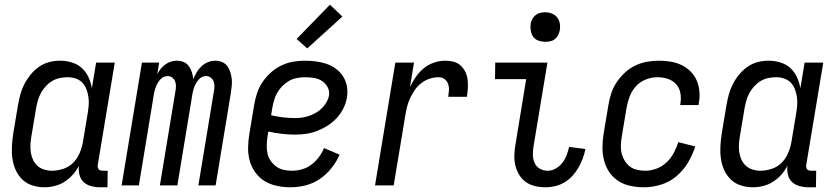

<svg xmlns="http://www.w3.org/2000/svg" viewBox="-20 -785 3540 813"><path d="M168 8Q141 8 116.5 0Q92 -8 74.5 -25Q57 -42 46.5 -65Q36 -88 32.5 -113.5Q29 -139 30.5 -166Q32 -193 36 -219L56 -339Q60 -362 66 -384.5Q72 -407 83 -428.5Q94 -450 109.5 -469Q125 -488 145 -502Q165 -516 188 -522Q211 -528 234 -528Q260 -528 284.5 -520.5Q309 -513 326.5 -497Q344 -481 354.5 -458.5Q365 -436 369 -411L387 -520H466L394 -87Q393 -82 394 -77Q395 -72 397.5 -68.5Q400 -65 405 -63.5Q410 -62 415 -62H436L435 8H403Q384 8 365.5 3Q347 -2 334 -14Q321 -26 316.5 -45Q312 -64 314 -83Q304 -63 288.5 -45.5Q273 -28 253.5 -15.5Q234 -3 211.5 2.5Q189 8 168 8ZM200 -62Q223 -62 247.5 -70Q272 -78 289.5 -95.5Q307 -113 317 -136.5Q327 -160 331 -183L351 -303Q354 -321 355.5 -339Q357 -357 354.5 -374Q352 -391 346 -407Q340 -423 328.5 -435Q317 -447 300.5 -452.5Q284 -458 266 -458Q250 -458 233 -454.5Q216 -451 201 -442Q186 -433 174 -420Q162 -407 153.5 -391.5Q145 -376 140.5 -360Q136 -344 133 -328L113 -208Q110 -191 109 -173.5Q108 -156 110.5 -139.5Q113 -123 120 -108Q127 -93 139 -82.5Q151 -72 167 -67Q183 -62 200 -62Z M495 0 581 -520H654L646 -471Q652 -483 660.5 -493.5Q669 -504 680 -512Q691 -520 703.5 -524Q716 -528 729 -528Q745 -528 758.5 -522Q772 -516 780 -504.5Q788 -493 792.5 -479Q797 -465 798 -450Q805 -465 813 -479Q821 -493 833.5 -504.5Q846 -516 861 -522Q876 -528 892 -528Q907 -528 921 -522Q935 -516 943 -504.5Q951 -493 955.5 -478.5Q960 -464 961.5 -449Q963 -434 961 -418.5Q959 -403 957 -388L893 0H820L886 -400Q888 -411 888 -421.5Q888 -432 884 -441.5Q880 -451 871.5 -457Q863 -463 852 -463Q843 -463 834.5 -458.5Q826 -454 819.5 -446Q813 -438 808.5 -429.5Q804 -421 801 -412Q798 -403 796 -394Q794 -385 793 -376L731 0H657L723 -400Q725 -411 725 -421.5Q725 -432 721 -441.5Q717 -451 708.5 -457Q700 -463 690 -463Q680 -463 671.5 -458.5Q663 -454 656.5 -446Q650 -438 645.5 -429.5Q641 -421 638 -412Q635 -403 633 -394Q631 -385 630 -376L568 0Z M1210 8Q1181 8 1152.5 2Q1124 -4 1101 -18Q1078 -32 1061.5 -54.5Q1045 -77 1037.5 -104Q1030 -131 1030.5 -160.5Q1031 -190 1036 -219L1056 -339Q1060 -364 1068 -389Q1076 -414 1091 -436.5Q1106 -459 1126.5 -477.5Q1147 -496 1171 -507.5Q1195 -519 1220 -523.5Q1245 -528 1270 -528Q1294 -528 1317.5 -525Q1341 -522 1363 -514.5Q1385 -507 1403 -493.5Q1421 -480 1433 -461Q1445 -442 1449 -419Q1453 -396 1449 -372Q1445 -348 1434 -326Q1423 -304 1406 -285.5Q1389 -267 1368 -253.5Q1347 -240 1324 -231Q1301 -222 1277.5 -218.5Q1254 -215 1231 -215Q1201 -215 1172 -218.5Q1143 -222 1116 -228L1113 -208Q1110 -190 1109.5 -171.5Q1109 -153 1112.5 -136Q1116 -119 1126 -104.5Q1136 -90 1149.5 -80Q1163 -70 1180.5 -66Q1198 -62 1217 -62Q1237 -62 1258.5 -68Q1280 -74 1298 -87.5Q1316 -101 1330 -119.5Q1344 -138 1352 -158L1418 -130Q1405 -100 1383.5 -73Q1362 -46 1334 -27Q1306 -8 1274 0Q1242 8 1210 8ZM1231 -285Q1253 -285 1275.5 -290.5Q1298 -296 1318.5 -308Q1339 -320 1354 -339.5Q1369 -359 1373 -380Q1376 -400 1367 -416.5Q1358 -433 1343 -442.5Q1328 -452 1309 -455Q1290 -458 1271 -458Q1254 -458 1236.5 -454.5Q1219 -451 1204 -442.5Q1189 -434 1176 -421Q1163 -408 1154 -392.5Q1145 -377 1140.5 -360.5Q1136 -344 1133 -328L1128 -297Q1153 -291 1179 -288Q1205 -285 1231 -285ZM1281 -580 1236 -620 1377 -765 1430 -715Z M1568 0 1654 -520H1733L1716 -416Q1726 -438 1740.5 -459Q1755 -480 1774.5 -496Q1794 -512 1818 -520Q1842 -528 1865 -528Q1884 -528 1901 -523.5Q1918 -519 1930.5 -507.5Q1943 -496 1950.5 -480.5Q1958 -465 1960 -447.5Q1962 -430 1961 -411.5Q1960 -393 1957 -375H1878Q1880 -389 1881 -403Q1882 -417 1877.5 -429.5Q1873 -442 1862.5 -450Q1852 -458 1838 -458Q1819 -458 1800 -452Q1781 -446 1764.5 -433.5Q1748 -421 1736.5 -404Q1725 -387 1716.5 -369Q1708 -351 1703.5 -332.5Q1699 -314 1696 -295L1647 0Z M2290 8Q2267 8 2245.5 3Q2224 -2 2206.5 -14.5Q2189 -27 2178 -45.5Q2167 -64 2162 -85.5Q2157 -107 2158 -130Q2159 -153 2163 -175L2208 -450H2076L2077 -520H2298L2239 -164Q2236 -146 2236.5 -128Q2237 -110 2244 -94.5Q2251 -79 2266 -70.5Q2281 -62 2299 -62Q2317 -62 2333.5 -71.5Q2350 -81 2361.5 -96Q2373 -111 2379.5 -128.5Q2386 -146 2390 -163L2459 -154Q2455 -134 2447.5 -114Q2440 -94 2429.5 -75.5Q2419 -57 2404 -40.5Q2389 -24 2370.5 -13Q2352 -2 2331.5 3Q2311 8 2290 8ZM2288 -608Q2274 -608 2260 -613Q2246 -618 2238 -629Q2230 -640 2227.5 -655Q2225 -670 2227 -685Q2229 -695 2234.5 -705Q2240 -715 2248.5 -721.5Q2257 -728 2267.5 -730.5Q2278 -733 2289 -733Q2303 -733 2317 -727.5Q2331 -722 2339.5 -711Q2348 -700 2350.5 -685Q2353 -670 2350 -655Q2348 -645 2342.5 -635Q2337 -625 2328.5 -618.5Q2320 -612 2309.5 -610Q2299 -608 2288 -608Z M2707 8Q2677 8 2649 2Q2621 -4 2598.5 -18.5Q2576 -33 2560.5 -55.5Q2545 -78 2538 -105Q2531 -132 2531 -161Q2531 -190 2536 -219L2556 -339Q2560 -364 2568 -389Q2576 -414 2591 -436.5Q2606 -459 2626 -477.5Q2646 -496 2670 -507.5Q2694 -519 2719.5 -523.5Q2745 -528 2770 -528Q2795 -528 2819.5 -524Q2844 -520 2865 -510Q2886 -500 2903 -483.5Q2920 -467 2929.5 -445.5Q2939 -424 2941.5 -399Q2944 -374 2939 -349L2938 -340H2860L2861 -346Q2865 -369 2861 -391Q2857 -413 2843 -428.5Q2829 -444 2808 -451Q2787 -458 2764 -458Q2740 -458 2715 -448.5Q2690 -439 2672.5 -419.5Q2655 -400 2646 -376Q2637 -352 2633 -328L2613 -208Q2610 -190 2609 -172Q2608 -154 2612 -137Q2616 -120 2625 -105Q2634 -90 2647 -80Q2660 -70 2677.5 -66Q2695 -62 2713 -62Q2736 -62 2760 -71Q2784 -80 2802.5 -97.5Q2821 -115 2833 -137.5Q2845 -160 2852 -183L2924 -165Q2913 -130 2893.5 -97Q2874 -64 2844.5 -39Q2815 -14 2778.5 -3Q2742 8 2707 8Z M3168 8Q3141 8 3116.5 0Q3092 -8 3074.5 -25Q3057 -42 3046.5 -65Q3036 -88 3032.5 -113.5Q3029 -139 3030.5 -166Q3032 -193 3036 -219L3056 -339Q3060 -362 3066 -384.5Q3072 -407 3083 -428.5Q3094 -450 3109.5 -469Q3125 -488 3145 -502Q3165 -516 3188 -522Q3211 -528 3234 -528Q3260 -528 3284.5 -520.5Q3309 -513 3326.5 -497Q3344 -481 3354.5 -458.5Q3365 -436 3369 -411L3387 -520H3466L3394 -87Q3393 -82 3394 -77Q3395 -72 3397.5 -68.5Q3400 -65 3405 -63.5Q3410 -62 3415 -62H3436L3435 8H3403Q3384 8 3365.5 3Q3347 -2 3334 -14Q3321 -26 3316.5 -45Q3312 -64 3314 -83Q3304 -63 3288.5 -45.5Q3273 -28 3253.5 -15.5Q3234 -3 3211.5 2.5Q3189 8 3168 8ZM3200 -62Q3223 -62 3247.5 -70Q3272 -78 3289.5 -95.5Q3307 -113 3317 -136.5Q3327 -160 3331 -183L3351 -303Q3354 -321 3355.5 -339Q3357 -357 3354.5 -374Q3352 -391 3346 -407Q3340 -423 3328.5 -435Q3317 -447 3300.5 -452.5Q3284 -458 3266 -458Q3250 -458 3233 -454.5Q3216 -451 3201 -442Q3186 -433 3174 -420Q3162 -407 3153.5 -391.5Q3145 -376 3140.5 -360Q3136 -344 3133 -328L3113 -208Q3110 -191 3109 -173.5Q3108 -156 3110.5 -139.5Q3113 -123 3120 -108Q3127 -93 3139 -82.5Q3151 -72 3167 -67Q3183 -62 3200 -62Z"/></svg>

Font: Iosevka Fixed
Style: Italic
Weight: 400
Italic angle: -9°
Monospace: yes
Designer: Belleve Invis
Foundry: Belleve Invis
Version: Version 33.2.4